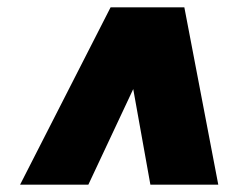

<svg xmlns="http://www.w3.org/2000/svg" viewBox="-20 -720 673 526"><path d="M35 -214 283 -700H485L578 -214H392L345 -476L222 -214Z"/></svg>

Font: Georama Expanded Black
Style: Italic
Weight: 900
Width: 7
Italic angle: -9°
Designer: Jean-Baptiste Levee
Foundry: Production Type
Version: Version 1.000